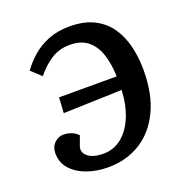

<svg xmlns="http://www.w3.org/2000/svg" viewBox="-130 -830 914 958"><g transform="rotate(-20 326.5 -351.5)"><path d="M478 -400Q476 -467 459 -518.5Q442 -570 406 -599Q370 -628 311 -628Q256 -628 213 -601Q170 -574 132 -527L80 -575Q105 -611 141.5 -643Q178 -675 227.5 -695Q277 -715 341 -715Q418 -715 471 -688Q524 -661 555.5 -614.5Q587 -568 601 -509Q615 -450 615 -386Q615 -257 572.5 -168.5Q530 -80 455.5 -34Q381 12 284 12Q223 12 172 -6.5Q121 -25 90 -59.5Q59 -94 59 -143Q59 -177 80 -197.5Q101 -218 127 -218Q175 -218 205 -187L188 -141Q174 -108 201 -84Q228 -60 285 -60Q339 -60 381 -93Q423 -126 448.5 -186.5Q474 -247 478 -328L167 -318L172 -400Z"/></g></svg>

Font: Literata 12pt SemiBold
Style: Italic
Weight: 600
Italic angle: -2°
Designer: Latin by Veronika Burian and Jose Scaglione. Greek by Irene Vlachou. Cyrillic by Vera Evstafieva
Foundry: TypeTogether
Version: Version 3.002